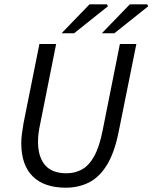

<svg xmlns="http://www.w3.org/2000/svg" viewBox="-20 -861 709 893"><path d="M285.8 12Q185.9 12 132.4 -40.6Q78.9 -93.3 78.9 -195.3Q78.9 -216.6 82.2 -239.9Q85.4 -263.1 89.4 -287.8L163.3 -656.3H241.1L166.2 -281Q161.4 -258.9 159.1 -239.5Q156.8 -220.1 156.8 -202.1Q156.8 -131.8 189.3 -93.4Q221.8 -55.1 289.8 -55.1Q328.3 -55.1 360.7 -72.6Q393.2 -90.2 417.6 -133.7Q442.1 -177.1 457.3 -253.9L537.6 -656.3H614.2L532.5 -250.9Q512.9 -151.6 477.6 -94.2Q442.3 -36.7 393.8 -12.4Q345.4 12 285.8 12ZM266.3 -706.3 396.5 -841H477.1L482.1 -831.9L324.6 -706.3ZM453.7 -706.3 583.9 -841H664.5L669.4 -831.9L512 -706.3Z"/></svg>

Font: Source Sans 3
Style: Italic
Weight: 200
Italic angle: -11°
Designer: Paul D. Hunt
Foundry: Adobe
Version: Version 3.046;hotconv 1.0.118;makeotfexe 2.5.65603